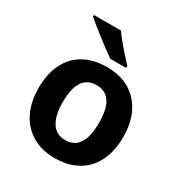

<svg xmlns="http://www.w3.org/2000/svg" viewBox="-179 -894 977 1034"><g transform="rotate(30 309.5 -377.5)"><path d="M44.9 -274.4Q44.9 -362.8 76.4 -426.3Q107.9 -489.7 167.5 -522.9Q227.1 -556.2 310.1 -556.2Q390.1 -556.2 449.5 -521.7Q508.8 -487.3 540.5 -423.6Q572.3 -359.9 572.3 -274.4Q572.3 -185.5 540.8 -121.6Q509.3 -57.6 449.7 -23.9Q390.1 9.8 307.1 9.8Q227.1 9.8 167.7 -25.4Q108.4 -60.5 76.7 -124.8Q44.9 -189 44.9 -274.4ZM391.1 -142.6Q420.9 -184.6 420.9 -274.4Q420.9 -367.2 388.2 -408.2Q360.8 -443.8 308.1 -443.8Q260.7 -443.8 232.4 -412.6Q195.8 -371.1 195.8 -274.4Q195.8 -191.9 223.1 -148.9Q250.5 -102.5 309.1 -102.5Q363.8 -102.5 391.1 -142.6ZM106.4 -753.9V-763.7H274.4Q302.7 -721.2 399.4 -615.7V-603.5H300.3Q258.8 -632.8 200 -678.2Q141.1 -723.6 106.4 -753.9Z"/></g></svg>

Font: Viking Open Sans
Style: Bold
Weight: 700
Foundry: Ascender Corporation
Version: Version 2.001